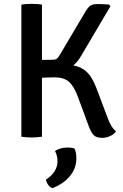

<svg xmlns="http://www.w3.org/2000/svg" viewBox="-20 -707 636 993"><path d="M90.5 -683Q102 -685.5 117 -686.2Q132 -687 143 -687Q156 -687 170.5 -686.2Q185 -685.5 197 -683V0Q185 2 170.5 3Q156 4 143 4Q132 4 117 3Q102 2 90.5 0ZM580 -27.5Q569 -11.5 548.5 -2.8Q528 6 508 6Q476.5 6 462.8 -10Q449 -26 437.5 -58.5L383.5 -204.5Q362.5 -262 336 -284.5Q309.5 -307 265 -307Q249 -307 218.5 -306Q188 -305 142 -302V-372H314Q365 -372 396 -357.2Q427 -342.5 446.5 -314.2Q466 -286 481 -245L535.5 -100.5Q543.5 -79.5 550.2 -66Q557 -52.5 564.2 -43.8Q571.5 -35 580 -27.5ZM419.5 -643Q431.5 -664.5 444 -675.2Q456.5 -686 483.5 -686Q497 -686 512.8 -685.5Q528.5 -685 544 -683.5L551 -674.5L399.5 -418Q377.5 -379 344.2 -356.5Q311 -334 260.5 -334H142V-395.5Q167.5 -396.5 198 -397.2Q228.5 -398 253 -398Q268 -398 275.2 -404.5Q282.5 -411 291 -426ZM365.5 61Q375 81.5 375 112.5Q375 163.5 341.5 203.8Q308 244 251.5 266Q238.5 262 229.5 249.5Q220.5 237 217.5 222Q277.5 183 277.5 126Q277.5 113 274 99Q270.5 85 264.5 74Q291 56 330 56Q350.5 56 365.5 61Z"/></svg>

Font: Signika
Style: Regular
Weight: 400
Designer: Anna Giedry
Foundry: Anna Giedry
Version: Version 2.001